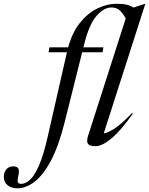

<svg xmlns="http://www.w3.org/2000/svg" viewBox="-190 -762 788 1014"><path d="M152 -118.5Q120 9.5 78.8 86.8Q37.5 164 -8 198.2Q-53.5 232.5 -97.5 232.5Q-132 232.5 -151 215.5Q-170 198.5 -170 171Q-170 149 -156.8 132.8Q-143.5 116.5 -120 116.5Q-100 116.5 -93.5 127.2Q-87 138 -93 165.5Q-99 193 -95.2 201Q-91.5 209 -78.5 209Q-55 209 -31.2 187.2Q-7.5 165.5 16.2 111.2Q40 57 62 -40.5L163.5 -486H66.5L71 -512H170Q191 -589.5 231.5 -640.5Q272 -691.5 323.2 -716.8Q374.5 -742 428 -742Q457 -742 476.8 -737.8Q496.5 -733.5 515 -722L576 -742H577.5L358 -58Q376.5 -59 413.2 -82Q450 -105 507 -165L511.5 -161.5Q447 -70.5 397.8 -30.2Q348.5 10 315.5 10Q283.5 10 274.5 -2.5Q265.5 -15 275.5 -46L474 -664.5Q455.5 -697.5 439 -710Q422.5 -722.5 397.5 -722.5Q359.5 -722.5 320.2 -678.5Q281 -634.5 254.5 -528L250.5 -512H356L351.5 -486H244Z"/></svg>

Font: Newsreader 72pt
Style: Italic
Weight: 400
Italic angle: -17°
Designer: Hugues Gentile
Foundry: Production Type
Version: Version 1.003; ttfautohint (v1.8.3)